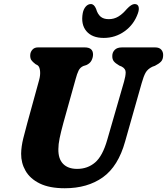

<svg xmlns="http://www.w3.org/2000/svg" viewBox="-20 -940 846 972"><path d="M523 -232.5 608 -527Q616 -555 616.2 -573.5Q616.5 -592 596 -603L584 -608Q563.5 -620 555.8 -630.2Q548 -640.5 548.5 -657Q548.5 -675 560.8 -687.5Q573 -700 597.5 -700H765.5Q786 -700 796 -689Q806 -678 806 -661.5Q806 -639.5 795.2 -628.2Q784.5 -617 764.5 -607L751 -602Q727.5 -590.5 717.2 -572.2Q707 -554 697.5 -520L613.5 -224Q578.5 -98 500.8 -42.5Q423 13 308 13Q230.5 13 181.5 -11Q132.5 -35 109.5 -75Q86.5 -115 87 -162Q87.5 -198 98 -240.2Q108.5 -282.5 118 -316.5L178 -534.5Q185 -559.5 182.8 -581Q180.5 -602.5 170.5 -609.5L159.5 -615.5Q144.5 -627 138.5 -636Q132.5 -645 133 -661Q133.5 -676.5 143.8 -688.2Q154 -700 172 -700H409Q451.5 -700 451 -663Q450.5 -647.5 442.8 -633Q435 -618.5 417 -610.5L402.5 -606Q386 -599 378 -583Q370 -567 362.5 -538.5L300.5 -316.5Q288 -270.5 281.8 -240Q275.5 -209.5 275.5 -185.5Q274.5 -136 299.5 -110.5Q324.5 -85 370.5 -85Q423.5 -85 461.5 -117.5Q499.5 -150 523 -232.5ZM530.5 -843Q557 -843 578.8 -856Q600.5 -869 622.5 -895Q645.5 -919.5 661.5 -919.5Q677 -919.5 681.2 -906.8Q685.5 -894 678.5 -873.5Q658.5 -816 611.2 -782Q564 -748 505 -748Q446.5 -748 417.5 -782.2Q388.5 -816.5 399 -874Q403 -894 414.2 -906.8Q425.5 -919.5 440 -919.5Q456.5 -919.5 466.5 -895Q474 -869 489 -856Q504 -843 530.5 -843Z"/></svg>

Font: Fraunces 72pt S100
Style: Bold Italic
Weight: 700
Italic angle: -16°
Version: Version 1.000; ttfautohint (v1.8.3)